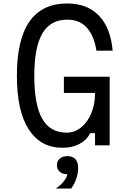

<svg xmlns="http://www.w3.org/2000/svg" viewBox="-20 -835 740 1103"><path d="M338 14Q214 14 145.5 -91Q77 -196 77 -400Q77 -815 366 -815Q482 -815 549 -744.5Q616 -674 627 -544H534Q520 -631 478.5 -676.5Q437 -722 366 -722Q270 -722 223.5 -643Q177 -564 177 -400Q177 -233 222.5 -153Q268 -73 363 -73Q409 -73 446 -103Q483 -133 504.5 -184.5Q526 -236 526 -301H347V-394H610V0H526V-70H498Q478 -30 436.5 -8Q395 14 338 14ZM301 248Q330 228 347 206Q364 184 367 166H366Q339 166 323 151.5Q307 137 307 114Q307 91 323 76.5Q339 62 366 62Q367 62 368 62Q369 62 371 62Q429 65 429 130Q429 159 418.5 190.5Q408 222 389 248Z"/></svg>

Font: Martian Mono Light
Style: Regular
Weight: 300
Monospace: yes
Designer: Roman Shamin
Foundry: Evil Martians
Version: Version 1.000; ttfautohint (v1.8.4.7-5d5b)